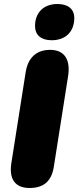

<svg xmlns="http://www.w3.org/2000/svg" viewBox="-20 -929 391 959"><path d="M128 10C199 10 238 -25 249 -97L320 -548C333 -628 304 -680 231 -680C160 -680 119 -639 108 -567L37 -116C24 -36 54 10 128 10ZM238 -728C309 -728 351 -772 351 -839C351 -884 320 -909 267 -909C197 -909 155 -865 155 -799C155 -754 185 -728 238 -728Z"/></svg>

Font: SN Pro Black
Style: Italic
Weight: 900
Italic angle: -9°
Designer: Tobias Whetton
Foundry: Supernotes
Version: Version 1.001;Glyphs 3.2 (3249)